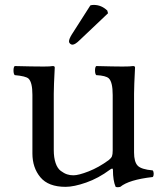

<svg xmlns="http://www.w3.org/2000/svg" viewBox="-20 -751 680 782"><path d="M348 -729Q354 -731 362 -731Q393 -731 417 -708L420 -697L305 -588Q286 -569 275 -569Q270 -569 265.5 -573Q261 -577 261 -582Q261 -592 272 -610ZM247 10Q177 10 144.5 -29Q112 -68 112 -126V-365Q112 -416 96 -431Q85 -441 40 -445Q35 -450 35 -464Q35 -478 40 -482Q114 -480 158 -480Q185 -480 195 -482Q203 -482 203 -476Q199 -399 199 -369V-140Q199 -109 206.5 -87Q214 -65 227.5 -55Q241 -45 253 -41Q265 -37 279 -37Q300 -37 341 -53Q382 -69 423 -99Q433 -107 436 -114.5Q439 -122 439 -138V-364Q439 -417 423 -432Q411 -443 372 -445Q367 -450 367 -464Q367 -478 372 -482Q446 -480 479 -480Q512 -480 522 -482Q530 -482 530 -476Q526 -399 526 -369V-130Q526 -92 540.5 -76.5Q555 -61 602 -57Q606 -52 606 -43Q606 -34 602 -30Q505 -19 470 10Q458 13 451 10Q440 -15 440 -59Q440 -69 428 -60Q381 -25 331 -7.5Q281 10 247 10Z"/></svg>

Font: Libertinus Mono
Style: Regular
Weight: 400
Designer: Philipp H. Poll
Foundry: Khaled Hosny
Version: Version 6.7